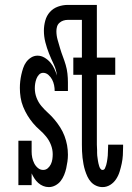

<svg xmlns="http://www.w3.org/2000/svg" viewBox="-20 -755 540 783"><path d="M179 8Q167 8 156 3.5Q145 -1 136 -9Q127 -17 120.5 -27Q114 -37 109 -48V0H55V-181H109V-136Q109 -124 111.5 -112Q114 -100 119.5 -89Q125 -78 134.5 -70Q144 -62 156 -62Q167 -62 175 -69Q183 -76 187.5 -85.5Q192 -95 193.5 -105.5Q195 -116 195 -126Q195 -145 188 -163.5Q181 -182 168.5 -197.5Q156 -213 141.5 -225.5Q127 -238 114.5 -253Q102 -268 92 -284.5Q82 -301 74.5 -319.5Q67 -338 64 -357.5Q61 -377 61 -396Q61 -410 62.5 -423.5Q64 -437 67 -450.5Q70 -464 74.5 -477.5Q79 -491 87 -502Q95 -513 107 -520.5Q119 -528 133 -528Q148 -528 161.5 -520Q175 -512 185 -500.5Q195 -489 201.5 -475Q208 -461 212 -447Q210 -470 199.5 -492Q189 -514 180 -536.5Q171 -559 165 -582.5Q159 -606 159 -630Q159 -650 164.5 -670.5Q170 -691 183.5 -706Q197 -721 216.5 -728Q236 -735 257 -735H344V-674H257Q247 -674 238 -671Q229 -668 222 -661.5Q215 -655 212.5 -646Q210 -637 210 -628Q210 -610 215 -592.5Q220 -575 225 -558Q230 -541 236.5 -524Q243 -507 248 -490Q253 -473 255 -455Q257 -437 257 -419V-384H203Q203 -396 200.5 -408Q198 -420 192.5 -430.5Q187 -441 177.5 -449.5Q168 -458 156 -458Q146 -458 139 -450.5Q132 -443 128.5 -433.5Q125 -424 123.5 -414.5Q122 -405 122 -395Q122 -375 129 -356.5Q136 -338 148.5 -323Q161 -308 175.5 -295Q190 -282 202.5 -267Q215 -252 225.5 -235.5Q236 -219 243 -200.5Q250 -182 253.5 -163Q257 -144 257 -124Q257 -110 255 -96Q253 -82 250 -68.5Q247 -55 241.5 -41.5Q236 -28 227.5 -17Q219 -6 206 1Q193 8 179 8ZM398 8Q385 8 372.5 2.5Q360 -3 351 -13Q342 -23 336.5 -35Q331 -47 327 -59.5Q323 -72 320.5 -85.5Q318 -99 316.5 -112Q315 -125 314.5 -138.5Q314 -152 314 -165V-450H279V-520H314V-735H375V-520H450V-450H375V-165Q375 -159 375.5 -153.5Q376 -148 376 -142.5Q376 -137 376 -131.5Q376 -126 376.5 -120.5Q377 -115 378 -109.5Q379 -104 379.5 -99Q380 -94 381.5 -88.5Q383 -83 384.5 -77.5Q386 -72 389.5 -67Q393 -62 398 -62Q405 -62 408 -68.5Q411 -75 413 -81.5Q415 -88 416 -94.5Q417 -101 418 -107.5Q419 -114 419.5 -120.5Q420 -127 420 -133.5Q420 -140 420.5 -146.5Q421 -153 421 -160V-165H482V-156Q482 -139 481 -122Q480 -105 476.5 -88.5Q473 -72 468 -55.5Q463 -39 453.5 -24.5Q444 -10 429.5 -1Q415 8 398 8Z"/></svg>

Font: Iosevka Curly Slab
Style: Regular
Weight: 400
Monospace: yes
Designer: Belleve Invis
Foundry: Belleve Invis
Version: Version 22.1.2; ttfautohint (v1.8.4)